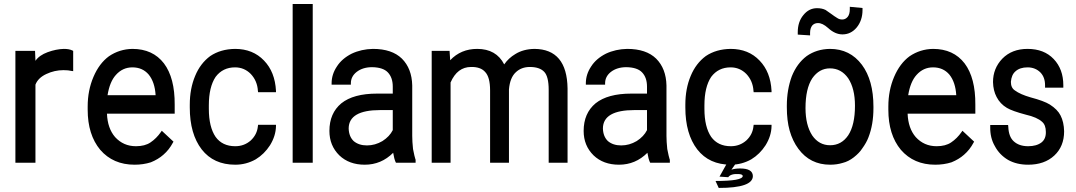

<svg xmlns="http://www.w3.org/2000/svg" viewBox="-20 -800 5288 944"><path d="M339.8 -450.2 332 -451.2Q316.4 -455.1 292 -455.1Q248 -455.1 207.5 -436Q167 -417 154.3 -383.8V0H55.7V-549.8H152.3L154.3 -501Q172.9 -528.3 214.4 -543.5Q255.9 -558.6 293.9 -559.6Q320.3 -559.6 335.9 -551.8L339.8 -549.8Z M721.7 -2Q684.6 9.8 641.6 9.8Q536.1 9.8 472.7 -63.5Q411.1 -137.7 411.1 -260.7V-276.4Q411.1 -355.5 439.5 -421.9Q467.8 -488.3 515.6 -523.4Q567.4 -558.6 630.9 -559.6Q731.4 -559.6 786.1 -488.3Q839.8 -417 838.9 -285.2V-241.2H505.9Q508.8 -168.9 545.9 -126Q586.9 -81.1 648.4 -81.1Q692.4 -81.1 719.7 -99.6Q749 -119.1 771.5 -151.4L775.4 -157.2L833 -103.5L830.1 -98.6Q811.5 -63.5 783.2 -39.1Q757.8 -16.6 721.7 -2ZM710.9 -433.6Q680.7 -468.8 630.9 -468.8Q583 -468.8 549.8 -431.6Q519.5 -398.4 508.8 -332H745.1Q741.2 -396.5 710.9 -433.6Z M1040 -127Q1073.2 -81.1 1136.7 -81.1Q1180.7 -81.1 1212.9 -109.4Q1244.1 -138.7 1248 -179.7L1249 -186.5H1336.9V-179.7Q1335.9 -131.8 1307.6 -85.9Q1279.3 -42 1237.3 -16.6Q1190.4 9.8 1136.7 9.8Q1030.3 9.8 971.7 -65.4Q913.1 -141.6 913.1 -271.5V-285.2Q913.1 -364.3 939.5 -426.8Q964.8 -488.3 1013.7 -524.4Q1064.5 -558.6 1135.7 -559.6Q1223.6 -559.6 1278.3 -502Q1332 -446.3 1336.9 -353.5V-346.7H1249L1248 -353.5Q1245.1 -402.3 1212.9 -436.5Q1180.7 -468.8 1135.7 -468.8Q1075.2 -468.8 1040 -421.9Q1006.8 -372.1 1006.8 -282.2V-264.6Q1006.8 -175.8 1040 -127Z M1418.9 0V-780.3H1517.6V0Z M1926.8 0 1924.8 -3.9Q1918 -18.6 1913.1 -48.8Q1854.5 9.8 1773.4 9.8Q1696.3 9.8 1648.4 -36.1Q1599.6 -84 1599.6 -156.2Q1599.6 -243.2 1658.2 -292Q1717.8 -339.8 1834 -339.8H1911.1V-374Q1911.1 -418.9 1886.7 -444.3Q1863.3 -468.8 1809.6 -469.7Q1763.7 -469.7 1733.4 -446.3Q1705.1 -423.8 1705.1 -390.6V-383.8H1610.4V-390.6Q1610.4 -434.6 1636.7 -473.6Q1661.1 -511.7 1709 -536.1Q1756.8 -558.6 1813.5 -559.6Q1907.2 -559.6 1956.1 -511.7Q2004.9 -462.9 2006.8 -379.9V-131.8Q2006.8 -104.5 2010.7 -67.4Q2018.6 -27.3 2022.5 -16.6L2023.4 -15.6V0ZM1718.8 -106.4Q1744.1 -85 1784.2 -85Q1824.2 -85 1860.4 -106.4Q1895.5 -128.9 1911.1 -160.2V-258.8H1849.6Q1695.3 -258.8 1694.3 -168.9Q1695.3 -128.9 1718.8 -106.4Z M2482.4 -360.4V0H2389.6V-355.5Q2389.6 -420.9 2365.2 -446.3Q2342.8 -471.7 2295.9 -470.7Q2228.5 -470.7 2195.3 -394.5V0H2102.5V-549.8H2190.4L2193.4 -503.9Q2246.1 -559.6 2326.2 -559.6Q2419.9 -559.6 2459 -483.4Q2480.5 -514.6 2513.7 -534.2Q2552.7 -558.6 2607.4 -559.6Q2767.6 -558.6 2770.5 -365.2V0H2677.7V-358.4Q2677.7 -422.9 2656.2 -446.3Q2633.8 -470.7 2585 -470.7Q2543 -470.7 2515.6 -444.3Q2487.3 -418 2482.4 -360.4Z M3176.8 0 3174.8 -3.9Q3168 -18.6 3163.1 -48.8Q3104.5 9.8 3023.4 9.8Q2946.3 9.8 2898.4 -36.1Q2849.6 -84 2849.6 -156.2Q2849.6 -243.2 2908.2 -292Q2967.8 -339.8 3084 -339.8H3161.1V-374Q3161.1 -418.9 3136.7 -444.3Q3113.3 -468.8 3059.6 -469.7Q3013.7 -469.7 2983.4 -446.3Q2955.1 -423.8 2955.1 -390.6V-383.8H2860.4V-390.6Q2860.4 -434.6 2886.7 -473.6Q2911.1 -511.7 2959 -536.1Q3006.8 -558.6 3063.5 -559.6Q3157.2 -559.6 3206.1 -511.7Q3254.9 -462.9 3256.8 -379.9V-131.8Q3256.8 -104.5 3260.7 -67.4Q3268.6 -27.3 3272.5 -16.6L3273.4 -15.6V0ZM2968.8 -106.4Q2994.1 -85 3034.2 -85Q3074.2 -85 3110.4 -106.4Q3145.5 -128.9 3161.1 -160.2V-258.8H3099.6Q2945.3 -258.8 2944.3 -168.9Q2945.3 -128.9 2968.8 -106.4Z M3476.6 -127Q3509.8 -81.1 3573.2 -81.1Q3617.2 -81.1 3649.4 -109.4Q3680.7 -138.7 3684.6 -179.7L3685.5 -186.5H3773.4V-179.7Q3772.5 -131.8 3744.1 -85.9Q3715.8 -42 3673.8 -16.6Q3627 9.8 3573.2 9.8Q3466.8 9.8 3408.2 -65.4Q3349.6 -141.6 3349.6 -271.5V-285.2Q3349.6 -364.3 3376 -426.8Q3401.4 -488.3 3450.2 -524.4Q3501 -558.6 3572.3 -559.6Q3660.2 -559.6 3714.8 -502Q3768.6 -446.3 3773.4 -353.5V-346.7H3685.5L3684.6 -353.5Q3681.6 -402.3 3649.4 -436.5Q3617.2 -468.8 3572.3 -468.8Q3511.7 -468.8 3476.6 -421.9Q3443.4 -372.1 3443.4 -282.2V-264.6Q3443.4 -175.8 3476.6 -127ZM3498 89.8Q3630.9 89.8 3631.8 65.4Q3631.8 56.6 3611.3 55.7Q3572.3 53.7 3560.5 71.3L3517.6 68.4L3564.5 -15.6H3611.3L3576.2 34.2Q3594.7 28.3 3619.1 28.3Q3680.7 28.3 3681.6 65.4Q3681.6 124 3513.7 124Z M4123 1Q4094.7 9.8 4061.5 9.8Q3962.9 9.8 3905.3 -68.4Q3877 -106.4 3862.3 -158.2Q3848.6 -207 3848.6 -273.4V-280.3Q3848.6 -358.4 3873 -424.8Q3898.4 -488.3 3946.3 -524.4Q3995.1 -558.6 4060.5 -559.6Q4159.2 -559.6 4217.8 -481.4Q4274.4 -405.3 4274.4 -275.4V-268.6Q4274.4 -187.5 4250 -125Q4240.2 -98.6 4218.8 -69.3Q4205.1 -47.9 4177.7 -26.4Q4151.4 -5.9 4123 1ZM4150.4 -415Q4116.2 -463.9 4060.5 -463.9Q4007.8 -463.9 3973.6 -415Q3940.4 -364.3 3940.4 -268.6Q3940.4 -184.6 3973.6 -133.8Q4006.8 -85.9 4061.5 -85.9Q4117.2 -85.9 4150.4 -134.8Q4183.6 -185.5 4183.6 -280.3Q4183.6 -364.3 4150.4 -415ZM3902.3 -629.9V-641.6Q3902.3 -692.4 3929.7 -725.6Q3957 -759.8 3997.1 -759.8Q4021.5 -759.8 4039.1 -751Q4061.5 -735.4 4068.4 -730.5Q4081.1 -720.7 4095.7 -711.9Q4106.4 -704.1 4121.1 -704.1Q4136.7 -704.1 4147.5 -716.8Q4158.2 -729.5 4158.2 -754.9V-766.6L4220.7 -760.7V-751Q4220.7 -699.2 4191.4 -664.1Q4163.1 -630.9 4122.1 -630.9Q4085.9 -630.9 4051.8 -662.1Q4023.4 -687.5 4001 -686.5Q3984.4 -686.5 3973.6 -674.8Q3962.9 -661.1 3962.9 -638.7V-626Z M4658.2 -2Q4621.1 9.8 4578.1 9.8Q4472.7 9.8 4409.2 -63.5Q4347.7 -137.7 4347.7 -260.7V-276.4Q4347.7 -355.5 4376 -421.9Q4404.3 -488.3 4452.1 -523.4Q4503.9 -558.6 4567.4 -559.6Q4668 -559.6 4722.7 -488.3Q4776.4 -417 4775.4 -285.2V-241.2H4442.4Q4445.3 -168.9 4482.4 -126Q4523.4 -81.1 4585 -81.1Q4628.9 -81.1 4656.2 -99.6Q4685.5 -119.1 4708 -151.4L4711.9 -157.2L4769.5 -103.5L4766.6 -98.6Q4748 -63.5 4719.7 -39.1Q4694.3 -16.6 4658.2 -2ZM4647.5 -433.6Q4617.2 -468.8 4567.4 -468.8Q4519.5 -468.8 4486.3 -431.6Q4456.1 -398.4 4445.3 -332H4681.6Q4677.7 -396.5 4647.5 -433.6Z M5103.5 -201.2Q5079.1 -223.6 5023.4 -236.3Q4957 -253.9 4930.7 -269.5Q4897.5 -289.1 4879.9 -323.2Q4863.3 -354.5 4862.3 -396.5Q4862.3 -463.9 4908.2 -511.7Q4955.1 -559.6 5032.2 -559.6Q5113.3 -559.6 5160.6 -509.8Q5208 -460 5208 -380.9V-369.1H5118.2V-380.9Q5118.2 -419.9 5095.7 -443.4Q5070.3 -468.8 5032.2 -468.8Q4994.1 -468.8 4972.7 -449.2Q4953.1 -432.6 4950.2 -397.5Q4950.2 -368.2 4969.7 -355.5Q4996.1 -335.9 5046.9 -321.3Q5113.3 -303.7 5141.6 -286.1Q5179.7 -261.7 5194.3 -232.4Q5210.9 -200.2 5211.9 -154.3Q5211.9 -80.1 5163.6 -35.2Q5115.2 9.8 5035.2 9.8Q4978.5 9.8 4936.5 -13.7Q4893.6 -39.1 4871.1 -82Q4847.7 -122.1 4848.6 -175.8V-185.5H4936.5L4937.5 -175.8Q4939.5 -127.9 4963.9 -105.5Q4990.2 -81.1 5035.2 -81.1Q5076.2 -81.1 5100.6 -99.6Q5123 -117.2 5122.1 -151.4Q5122.1 -185.5 5103.5 -201.2Z"/></svg>

Font: RobotoJAA
Style: Medium
Weight: 500
Version: Version 2.05; 2016-11-05